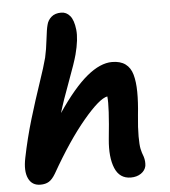

<svg xmlns="http://www.w3.org/2000/svg" viewBox="-54 -809 769 869"><g transform="rotate(-5 330.5 -374.5)"><path d="M95.2 7.8Q56.6 7.8 40.8 -26.1Q24.9 -60.1 37.1 -119.1Q54.7 -206.5 80.3 -292Q106 -377.4 130.9 -450.4Q155.8 -523.4 166 -563Q174.3 -599.1 179.4 -645Q184.6 -690.9 189.9 -710Q194.8 -731 211.4 -745.4Q228 -759.8 255.9 -759.8Q279.8 -759.8 296.1 -740.2Q312.5 -720.7 317.4 -677.2Q322.3 -633.8 304.2 -564.9Q294.9 -529.8 263.7 -446.3Q232.4 -362.8 215.8 -307.1Q290 -416.5 351.1 -466.8Q412.1 -517.1 465.8 -517.1Q503.4 -517.1 526.4 -500.2Q549.3 -483.4 558.3 -451.2Q567.4 -418.9 567.9 -372.6Q568.4 -326.2 562 -267.1Q556.2 -209.5 556.4 -170.9Q556.6 -132.3 560.3 -114.5Q564 -96.7 571.8 -77.1Q578.1 -56.2 575.2 -35.2Q570.8 -14.6 551.8 -1.7Q532.7 11.2 505.9 11.2Q454.6 11.2 433.8 -38.6Q413.1 -88.4 420.9 -169.9Q436.5 -318.4 431.2 -363.8Q395 -357.4 320.6 -268.8Q246.1 -180.2 164.1 -36.1Q148.9 -10.7 133.5 -1.5Q118.2 7.8 95.2 7.8Z"/></g></svg>

Font: Shantell Sans Normal
Style: Italic
Weight: 600
Italic angle: -11.31°
Designer: Stephen Nixon, Anya Danilova, Shantell Martin
Foundry: Arrow Type
Version: Version 1.006;[559af2be0]